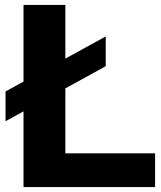

<svg xmlns="http://www.w3.org/2000/svg" viewBox="-20 -760 656 780"><path d="M2.5 -267.5V-388.5L409.5 -612V-491ZM75.5 0V-740H245.5V-137H610V0Z"/></svg>

Font: Encode Sans SC SemiExpanded
Style: Bold
Weight: 700
Width: 6
Designer: Multiple Designers
Foundry: Impallari Type
Version: Version 3.002